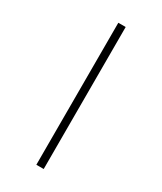

<svg xmlns="http://www.w3.org/2000/svg" viewBox="-244 -849 988 1171"><g transform="rotate(30 250.0 -264.0)"><path d="M224.1 -764.2H275.9V235.8H224.1Z"/></g></svg>

Font: Marcellus SC
Style: Regular
Weight: 400
Designer: Astigmatic (AOETI)
Foundry: Astigmatic (AOETI)
Version: Version 1.001